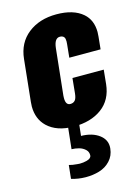

<svg xmlns="http://www.w3.org/2000/svg" viewBox="-130 -661 741 1019"><g transform="rotate(-15 241.0 -151.5)"><path d="M132.8 274.9C157.6 282.4 183.3 286.3 210 286.6H213.4C239.1 286.6 263.3 283.2 286.1 276.4C310.2 269.2 330.4 256.8 346.7 239.3C363.6 221.4 373.4 199.2 376 172.9C376.3 169.3 376.5 165.9 376.5 162.6C376.5 136.6 365.2 115.1 342.8 98.1C317.4 78.9 284.2 69 243.2 68.4L250.5 0H189.5L176.3 123.5C190.3 123.9 203.8 125.8 216.8 129.4C229.8 133 241.2 139.3 251 148.4C259.4 156.6 263.7 166.2 263.7 177.2V181.6C262.7 192.4 253.9 199.9 237.3 204.1C224.9 207.4 212.2 209 199.2 209L185.5 208C167.6 206.7 152.7 204.3 140.6 200.7ZM220.2 10.7C282.7 10.7 334 -4.1 374 -33.7C414.1 -63.3 437 -106.3 442.9 -162.6L450.7 -240.2H278.8L270.5 -156.7C268.6 -138.8 264.4 -126.5 258.1 -119.9C251.7 -113.2 243.3 -109.9 232.9 -109.9C216 -109.9 207.5 -122.7 207.5 -148.4C207.5 -152.7 207.7 -157.2 208 -162.1L234.9 -416.5C238.8 -451.7 250.7 -469.2 270.5 -469.2C280.9 -469.2 288.6 -466 293.5 -459.5C297 -454.9 298.8 -447.3 298.8 -436.5C298.8 -432 298.5 -427.1 297.9 -421.9L290.5 -348.6H462.4L469.2 -416.5C470.2 -425.3 470.7 -433.8 470.7 -441.9C470.4 -485.8 456.1 -520.2 427.7 -544.9C393.9 -574.2 345.7 -588.9 283.2 -588.9C220.7 -588.9 168.8 -572.6 127.4 -540C86.1 -507.5 62.5 -462.2 56.6 -404.3L32.7 -174.3C31.7 -165.5 31.2 -157.1 31.2 -148.9C31.6 -103.4 46.2 -66.6 75.2 -38.6C109.7 -5.7 158 10.7 220.2 10.7Z"/></g></svg>

Font: Oswald
Style: Heavy
Weight: 800
Designer: Vernon Adams
Foundry: Vernon Adams
Version: 3.0; ttfautohint (v0.95.6-bc232) -l 8 -r 50 -G 200 -x 0 -w "